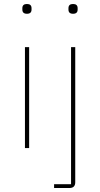

<svg xmlns="http://www.w3.org/2000/svg" viewBox="-20 -742 502 962"><path d="M336 181V-506H357V171Q357 200 328 200H251V181ZM323 -694V-701Q323 -722 346 -722Q369 -722 369 -701V-694Q369 -673 346 -673Q323 -673 323 -694ZM92 -694V-701Q92 -722 115 -722Q138 -722 138 -701V-694Q138 -673 115 -673Q92 -673 92 -694ZM105 0V-506H126V0Z"/></svg>

Font: IBM Plex Sans Thin
Style: Regular
Weight: 100
Designer: Mike Abbink, Paul van der Laan, Pieter van Rosmalen
Foundry: Bold Monday
Version: Version 3.0